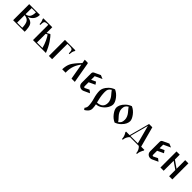

<svg xmlns="http://www.w3.org/2000/svg" viewBox="433 -2222 4224 4224"><g transform="rotate(45 2545.0 -110.5)"><path d="M77.1 0V-500H411.1Q411.1 -417 369.1 -360.8Q327.1 -304.7 254.9 -279.3Q361.3 -266.6 398.9 -208Q436.5 -149.4 436.5 0ZM176.8 -24.4H336.9Q335 -141.6 300.8 -195.3Q266.6 -249 176.8 -257.8ZM176.8 -286.1Q247.1 -293.9 277.3 -338.9Q307.6 -383.8 310.5 -475.6H176.8Z M517.6 -475.6V-500H794.9V-320.3L871.1 -364.3Q913.1 -330.1 979 -232.4Q1044.9 -134.8 1096.7 0H695.3V-475.6H676.8Q610.4 -475.6 591.8 -453.1Q573.2 -430.7 573.2 -349.6H548.8Q548.8 -386.7 541 -418.5Q533.2 -450.2 525.4 -462.9ZM794.9 -24.4H964.8Q940.4 -118.2 903.3 -196.3Q866.2 -274.4 835 -315.4L794.9 -293Z M1189.5 0V-500H1515.6V-475.6Q1483.4 -433.6 1483.4 -349.6H1460Q1460 -430.7 1440.9 -453.1Q1421.9 -475.6 1355.5 -475.6H1290V0Z M1603.5 0Q1607.4 -118.2 1647 -195.3Q1686.5 -272.5 1821.3 -411.1L1805.7 -500H1887.7Q1908.2 -500 1911.1 -483.4L1996.1 0H1893.6L1829.1 -370.1Q1709 -220.7 1709 -34.2Q1709 -10.7 1710 0Z M2117.2 -96.7V-385.7Q2117.2 -429.7 2154.3 -445.3L2296.9 -511.7L2382.8 -475.6L2216.8 -398.4V-286.1L2322.3 -335L2362.3 -277.3L2216.8 -209V-89.8Q2216.8 -58.6 2238.3 -58.6Q2245.1 -58.6 2248 -60.5L2346.7 -108.4L2410.2 -59.6L2273.4 3.9Q2250 14.6 2224.6 14.6Q2180.7 14.6 2148.9 -14.6Q2117.2 -43.9 2117.2 -96.7Z M2517.6 -248Q2517.6 -285.2 2538.6 -332.5Q2559.6 -379.9 2612.3 -432.1Q2665 -484.4 2738.3 -509.8Q2823.2 -472.7 2884.3 -391.1Q2945.3 -309.6 2945.3 -248Q2945.3 -196.3 2910.6 -135.7Q2876 -75.2 2811 -28.3Q2746.1 18.6 2673.8 19.5Q2687.5 87.9 2687.5 141.6Q2687.5 169.9 2676.3 195.3Q2665 220.7 2648.4 237.3Q2631.8 253.9 2616.2 266.6Q2600.6 279.3 2588.9 285.2L2577.1 291L2548.8 251Q2552.7 248 2558.6 241.7Q2564.5 235.4 2574.2 212.9Q2584 190.4 2584 165Q2584 75.2 2550.8 -38.1Q2517.6 -151.4 2517.6 -248ZM2618.2 -309.6Q2618.2 -280.3 2620.6 -251Q2623 -221.7 2625.5 -200.7Q2627.9 -179.7 2633.8 -150.4Q2639.6 -121.1 2642.6 -107.9Q2645.5 -94.7 2653.3 -63Q2661.1 -31.2 2663.1 -23.4Q2840.8 -31.2 2840.8 -191.4Q2840.8 -233.4 2822.3 -274.9Q2803.7 -316.4 2781.7 -343.8Q2759.8 -371.1 2731.9 -403.3Q2704.1 -435.5 2694.3 -452.1Q2648.4 -421.9 2633.3 -392.1Q2618.2 -362.3 2618.2 -309.6Z M3041 -248Q3041 -285.2 3062 -332.5Q3083 -379.9 3136.2 -432.1Q3189.5 -484.4 3262.7 -509.8Q3347.7 -472.7 3408.7 -391.1Q3469.7 -309.6 3469.7 -248Q3469.7 -210.9 3448.7 -163.6Q3427.7 -116.2 3374.5 -64Q3321.3 -11.7 3248 13.7Q3163.1 -23.4 3102.1 -105Q3041 -186.5 3041 -248ZM3141.6 -309.6Q3141.6 -266.6 3162.1 -224.1Q3182.6 -181.6 3207.5 -154.8Q3232.4 -127.9 3259.3 -97.2Q3286.1 -66.4 3294.9 -47.9Q3336.9 -79.1 3350.6 -109.4Q3364.3 -139.6 3364.3 -191.4Q3364.3 -233.4 3346.2 -274.9Q3328.1 -316.4 3305.7 -343.8Q3283.2 -371.1 3255.9 -403.3Q3228.5 -435.5 3218.8 -452.1Q3172.9 -421.9 3157.2 -391.6Q3141.6 -361.3 3141.6 -309.6Z M3566.4 0V-24.4H3678.7L3806.6 -500H3908.2L4036.1 -24.4H4136.7V0Q4130.9 7.8 4122.1 22Q4113.3 36.1 4098.6 76.7Q4084 117.2 4084 154.3H4060.5Q4060.5 116.2 4040.5 71.8Q4020.5 27.3 3987.3 0H3715.8Q3682.6 27.3 3662.6 71.8Q3642.6 116.2 3642.6 154.3H3618.2Q3618.2 117.2 3605.5 78.1Q3592.8 39.1 3579.1 19.5ZM3702.1 -24.4H3932.6L3817.4 -453.1Z M4248 -96.7V-385.7Q4248 -429.7 4285.2 -445.3L4427.7 -511.7L4513.7 -475.6L4347.7 -398.4V-286.1L4453.1 -335L4493.2 -277.3L4347.7 -209V-89.8Q4347.7 -58.6 4369.1 -58.6Q4376 -58.6 4378.9 -60.5L4477.5 -108.4L4541 -59.6L4404.3 3.9Q4380.9 14.6 4355.5 14.6Q4311.5 14.6 4279.8 -14.6Q4248 -43.9 4248 -96.7Z M4660.2 0V-500H4760.7V-349.6L4930.7 -231.4V-500H5030.3V0H4930.7V-192.4L4760.7 -310.5V0Z"/></g></svg>

Font: TriodPostnaja
Style: Medium
Weight: 500
Version: 20110805